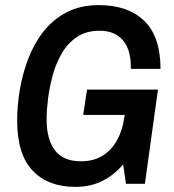

<svg xmlns="http://www.w3.org/2000/svg" viewBox="-20 -718 678 750"><path d="M274 12Q168 12 107.5 -51.5Q47 -115 47 -247Q47 -305 57.5 -367.5Q68 -430 90.5 -489Q113 -548 150 -595Q187 -642 240.5 -670Q294 -698 366 -698Q480 -698 543.5 -636.5Q607 -575 607 -449H491V-457Q491 -526 459 -562Q427 -598 369 -598Q317 -598 280.5 -573.5Q244 -549 221 -509Q198 -469 185.5 -422.5Q173 -376 167.5 -331Q162 -286 162 -252Q162 -174 194.5 -131Q227 -88 296 -88Q346 -88 381 -110Q416 -132 437 -170Q458 -208 465 -256L475 -311L517 -269H305L320 -368H597L546 0H472L461 -76Q428 -36 381.5 -12Q335 12 274 12Z"/></svg>

Font: Archivo Narrow SemiBold
Style: Italic
Weight: 600
Italic angle: -8°
Designer: Hector Gatti
Foundry: Omnibus-Type
Version: Version 3.002